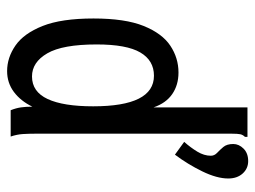

<svg xmlns="http://www.w3.org/2000/svg" viewBox="-109 -599 718 540"><g transform="rotate(90 250.0 -329.0)"><path d="M433 -668Q454 -668 468 -652.5Q482 -637 482 -612Q482 -580 462 -539Q442 -498 415 -462L379 -488Q395 -506 406.5 -525Q418 -544 418 -563Q418 -573 410 -580.5Q402 -588 393.5 -598Q385 -608 385 -626Q385 -642 398 -655Q411 -668 433 -668ZM180 10Q142 10 108 -13.5Q74 -37 53 -90Q32 -143 32 -233Q32 -322 53 -374Q74 -426 108.5 -449Q143 -472 184 -472Q219 -472 244.5 -454.5Q270 -437 282 -402V-666H365V-659Q359 -653 357.5 -645.5Q356 -638 356 -622V-69Q356 -51 357 -34.5Q358 -18 364 0H290Q284 -15 282 -29Q280 -43 280 -61Q264 -28 238.5 -9Q213 10 180 10ZM195 -60Q238 -60 258.5 -104Q279 -148 279 -232Q279 -403 193 -403Q150 -403 127.5 -364.5Q105 -326 105 -242Q105 -146 130 -103Q155 -60 195 -60Z"/></g></svg>

Font: Inconsolata Medium
Style: Regular
Weight: 500
Monospace: yes
Designer: Raph Levien, Cyreal, Brenton Simpson
Foundry: Raph Levien, Cyreal, Google
Version: Version 3.001; ttfautohint (v1.8.2.53-6de2)